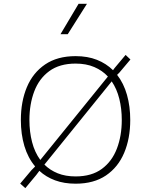

<svg xmlns="http://www.w3.org/2000/svg" viewBox="-20 -958 790 1007"><path d="M392.1 -938H436L335.4 -778.8H297.4ZM376.5 -663.6Q439.5 -663.6 488.3 -644.3Q537.1 -625 572.8 -589.8L580.6 -600.6L638.7 -669.9L664.1 -646L606 -577.1L594.2 -565.4Q628.9 -521 646 -460.4Q663.1 -399.9 663.1 -328.6Q663.1 -231.9 631.3 -156.5Q599.6 -81.1 535.9 -37.8Q472.2 5.4 376.5 5.4Q316.4 5.4 268.8 -12.2Q221.2 -29.8 186.5 -62L184.6 -59.6L170.4 -40.5L112.8 28.8L85.9 4.9L144.5 -64.9L160.6 -81.1L164.1 -85.4Q126.5 -129.9 107.9 -192.1Q89.4 -254.4 89.4 -328.6Q89.4 -425.8 121.1 -501.2Q152.8 -576.7 216.8 -620.1Q280.8 -663.6 376.5 -663.6ZM376.5 -624.5Q292.5 -624.5 238.8 -585.2Q185.1 -545.9 159.7 -478.8Q134.3 -411.6 134.3 -328.6Q134.3 -266.6 148.2 -212.9Q162.1 -159.2 191.4 -119.1L545.9 -556.6Q516.6 -588.4 474.4 -606.4Q432.1 -624.5 376.5 -624.5ZM618.7 -328.6Q618.7 -388.2 605.7 -439.9Q592.8 -491.7 565.9 -531.2L212.9 -94.7Q242.2 -65.4 282.7 -49.1Q323.2 -32.7 376.5 -32.7Q460.4 -32.7 513.9 -72Q567.4 -111.3 593 -178.5Q618.7 -245.6 618.7 -328.6Z"/></svg>

Font: Estedad-FD ExtraLight
Style: Regular
Weight: 200
Designer: Amin Abedi
Version: Version 7.3